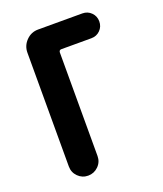

<svg xmlns="http://www.w3.org/2000/svg" viewBox="-135 -819 771 908"><g transform="rotate(-20 250.0 -365.0)"><path d="M387.7 -730.5Q414.1 -730.5 432.1 -712.4Q450.2 -694.3 450.2 -668Q450.2 -641.6 432.1 -623.5Q414.1 -605.5 387.7 -605.5H236.3Q225.6 -605.5 224.6 -593.8V-72.3Q224.6 -42 203.1 -21Q181.6 0 151.9 0Q122.1 0 101.1 -21Q80.1 -42 80.1 -72.3V-644.5Q80.1 -679.7 105 -705.1Q129.9 -730.5 165 -730.5Z"/></g></svg>

Font: Rounded-X Mgen+ 1m bold
Style: Bold
Weight: 700
Designer: [Source Han Sans]
Ryoko NISHIZUKA  (kana & ideographs); Paul D. Hunt (Latin, Greek & Cyrillic); Wenlong ZHANG  (bopomofo
Version: Version 1.059.20150602